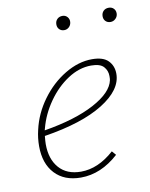

<svg xmlns="http://www.w3.org/2000/svg" viewBox="-71 -639 543 695"><g transform="rotate(-10 200.5 -291.0)"><path d="M362 -345Q362 -286 285 -238Q208 -190 68 -168Q66 -148 66 -138Q66 -83 94.5 -50.5Q123 -18 175 -18Q238 -18 297 -71L310 -56Q245 3 171 3Q110 3 75.5 -34Q41 -71 41 -135Q41 -165 48 -194Q61 -252 97.5 -302Q134 -352 184 -382Q234 -412 284 -412Q325 -412 343.5 -393Q362 -374 362 -345ZM336 -341Q336 -361 323 -375.5Q310 -390 277 -390Q233 -390 191 -362.5Q149 -335 117.5 -290Q86 -245 73 -195L71 -188Q186 -207 256 -244.5Q326 -282 335 -326Q336 -330 336 -341ZM179 -558Q179 -570 186.5 -577.5Q194 -585 206 -585Q217 -585 224 -577Q231 -569 230 -558Q229 -547 221.5 -540Q214 -533 204 -533Q193 -533 186 -540Q179 -547 179 -558ZM349 -558Q349 -570 356.5 -577.5Q364 -585 376 -585Q387 -585 394 -578Q401 -571 401 -560Q401 -549 393 -541Q385 -533 374 -533Q363 -533 356 -540Q349 -547 349 -558Z"/></g></svg>

Font: Ysabeau Extralight
Style: Italic
Weight: 200
Italic angle: -12°
Designer: Christian Thalmann (Catharsis Fonts)
Version: Version 0.003